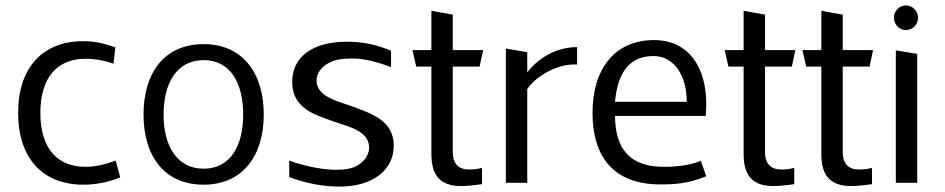

<svg xmlns="http://www.w3.org/2000/svg" viewBox="-20 -675 3488 709"><path d="M288 7C334 7 379 -2 424 -20L407 -82C367 -67 330 -59 296 -59C189 -59 129 -130 129 -258C129 -386 189 -458 296 -458C330 -458 364 -452 399 -440L406 -500C369 -513 333 -523 288 -523C137 -523 47 -425 47 -258C47 -91 137 7 288 7Z M732 7C877 7 954 -101 954 -252C954 -404 877 -512 732 -512C585 -512 510 -404 510 -252C510 -101 585 7 732 7ZM584 -252C584 -368 633 -453 732 -453C831 -453 878 -368 878 -252C878 -137 831 -52 732 -52C633 -52 584 -137 584 -252Z M1235 14C1352 14 1434 -44 1434 -137C1434 -205 1389 -239 1333 -262C1305 -273 1277 -284 1249 -293C1193 -311 1149 -332 1149 -379C1149 -400 1163 -429 1201 -446C1220 -455 1246 -459 1280 -459C1315 -459 1359 -452 1424 -427V-488C1372 -509 1324 -521 1261 -521C1133 -521 1059 -464 1059 -373C1059 -302 1103 -268 1159 -246C1187 -235 1215 -225 1243 -216C1299 -199 1343 -177 1343 -130C1343 -111 1333 -82 1298 -63C1281 -53 1255 -48 1221 -48C1182 -48 1116 -57 1048 -82V-21C1110 2 1172 14 1235 14Z M1683 12C1700 12 1726 10 1760 5V-55C1745 -51 1729 -49 1712 -49C1675 -49 1652 -69 1652 -113V-429H1751L1764 -490H1652V-621L1573 -635V-490H1503L1517 -429H1573V-106C1573 -30 1603 12 1683 12Z M1848 0H1927V-346C1954 -387 2028 -437 2101 -437H2111V-501C2046 -501 1978 -472 1927 -408V-482L1848 -496Z M2418 6C2473 6 2520 3 2588 -24L2568 -81C2531 -66 2485 -59 2431 -59C2307 -59 2252 -124 2251 -247H2586C2587 -262 2588 -276 2588 -291C2588 -427 2523 -527 2395 -527C2252 -527 2168 -423 2168 -258C2168 -93 2249 6 2418 6ZM2251 -299C2261 -412 2308 -468 2393 -468C2470 -468 2516 -395 2516 -299Z M2836 12C2853 12 2879 10 2913 5V-55C2898 -51 2882 -49 2865 -49C2828 -49 2805 -69 2805 -113V-429H2904L2917 -490H2805V-621L2726 -635V-490H2656L2670 -429H2726V-106C2726 -30 2756 12 2836 12Z M3123 12C3140 12 3166 10 3200 5V-55C3185 -51 3169 -49 3152 -49C3115 -49 3092 -69 3092 -113V-429H3191L3204 -490H3092V-621L3013 -635V-490H2943L2957 -429H3013V-106C3013 -30 3043 12 3123 12Z M3288 -489V0H3367V-476ZM3281 -610C3281 -584 3301 -564 3325 -564C3350 -564 3370 -584 3370 -610C3370 -634 3350 -655 3325 -655C3301 -655 3281 -634 3281 -610Z"/></svg>

Font: All Genders v4 Light
Style: Regular
Weight: 300
Designer: Rassam Alawdi
Foundry: Rassam Art
Version: Version 3.100;FEAKit 1.0